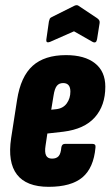

<svg xmlns="http://www.w3.org/2000/svg" viewBox="-20 -716 427 742"><path d="M168 6Q82 6 45.5 -41.5Q9 -89 23 -182L46 -330Q60 -420 106 -461.5Q152 -503 235 -503Q307 -503 347 -471.5Q387 -440 387 -381Q387 -308 346.5 -262.5Q306 -217 225 -207L163 -200L156 -153Q152 -128 158 -115.5Q164 -103 181 -103Q198 -103 206.5 -112.5Q215 -122 217 -146Q219 -160 231 -160H337Q351 -160 349 -146Q342 -67 298.5 -30.5Q255 6 168 6ZM178 -292 197 -294Q224 -297 238 -316.5Q252 -336 252 -362Q252 -395 224 -395Q208 -395 199.5 -384Q191 -373 187 -347ZM173 -554Q165 -551 161.5 -553.5Q158 -556 159 -563L169 -633Q171 -641 172.5 -644Q174 -647 180 -650L268 -694Q277 -698 283 -694L355 -646Q367 -638 365 -627L355 -564Q352 -547 338 -554L266 -595Z"/></svg>

Font: Sofia Sans Extra Condensed Black
Style: Italic
Weight: 900
Italic angle: -9°
Version: Version 4.100